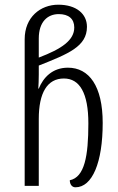

<svg xmlns="http://www.w3.org/2000/svg" viewBox="-20 -791 502 817"><path d="M301 6C373 6 417 -100 417 -268C417 -425 359 -503 269 -503C203 -503 164 -461 145 -414H143C144 -427 145 -453 145 -474V-512C271 -562 350 -593 350 -677C350 -732 305 -771 228 -771C152 -771 85 -718 85 -624V0H145V-285C145 -396 181 -457 252 -457C319 -457 356 -395 356 -266C356 -127 340 -37 277 -24C277 -7 286 6 301 6ZM145 -546V-627C145 -699 183 -731 230 -731C272 -731 296 -711 296 -674C296 -620 243 -583 145 -546Z"/></svg>

Font: Noto Serif Georgian ExtraCondensed Light
Style: Regular
Weight: 300
Width: 2
Designer: Monotype Design Team, Akaki Razmadze
Foundry: Google LLC
Version: Version 2.003